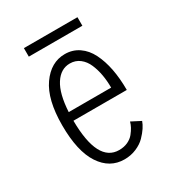

<svg xmlns="http://www.w3.org/2000/svg" viewBox="-156 -719 761 829"><g transform="rotate(-30 225.0 -305.0)"><path d="M87.5 -622.5H354.5V-580H87.5ZM372.5 -95Q367.5 -80.5 357 -64.5Q346.5 -48.5 329 -30.5Q311.5 -12.5 284 -0.8Q256.5 11 224.5 11Q151.5 11 107.8 -55.2Q64 -121.5 64 -251Q64 -379 110.8 -445.5Q157.5 -512 227 -512Q266 -512 296.2 -491.2Q326.5 -470.5 345 -433.5Q363.5 -396.5 372.8 -348.8Q382 -301 382 -244H116Q117.5 -35.5 224.5 -35.5Q248.5 -35.5 267.5 -44.2Q286.5 -53 298 -67.2Q309.5 -81.5 316 -93.8Q322.5 -106 326 -119ZM225.5 -466Q180 -466 151 -421Q122 -376 117 -286.5H328.5Q328.5 -320 323.2 -350Q318 -380 306.5 -407Q295 -434 274.2 -450Q253.5 -466 225.5 -466Z"/></g></svg>

Font: League Mono Condensed UltraLight
Style: Regular
Weight: 200
Width: 1
Designer: Tyler Finck
Foundry: The League of Moveable Type / Tyler Finck
Version: Version 2.210